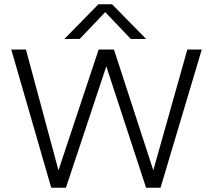

<svg xmlns="http://www.w3.org/2000/svg" viewBox="-20 -883 1003 903"><path d="M443 -863H507L667 -700H595L475 -826L355 -700H283ZM33 -650H102L255 -82L444 -650H516L701 -82L861 -650H929L735 0H667L480 -571L290 0H221Z"/></svg>

Font: Overused Grotesk Book
Style: Regular
Weight: 350
Version: Version 0.003